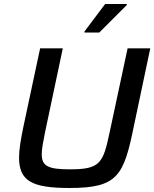

<svg xmlns="http://www.w3.org/2000/svg" viewBox="-20 -929 769 957"><path d="M401 -772V-767H475L612 -904V-909H504ZM326 8C568 8 597 -53 648 -304L729 -688H616L527 -272C494 -115 480 -85 328 -85C222 -85 188 -100 188 -160C188 -187 195 -222 205 -272L293 -688H180L98 -304C84 -237 75 -185 75 -144C75 -27 139 8 326 8Z"/></svg>

Font: Saira UNSAM Medium Italic
Style: Regular
Weight: 500
Italic angle: -12°
Designer: Hector Gatti with collaboration of the Omnibus-Type team
Foundry: Omnibus-Type
Version: Version 0.072;PS 000.072;hotconv 1.0.88;makeotf.lib2.5.64775